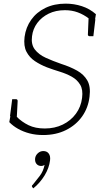

<svg xmlns="http://www.w3.org/2000/svg" viewBox="-20 -734 566 1055"><path d="M217 8Q177 8 142.5 -1Q108 -10 79.5 -26Q51 -42 31 -63L38 -101L71 -93Q100 -64 137 -46Q174 -28 226 -28Q281 -28 325 -49.5Q369 -71 397 -109Q425 -147 431 -196Q437 -241 420.5 -268.5Q404 -296 374.5 -312.5Q345 -329 309 -340Q273 -351 238 -364Q202 -378 172 -398Q142 -418 125.5 -449.5Q109 -481 115 -531Q122 -584 151.5 -625.5Q181 -667 229.5 -690.5Q278 -714 341 -714Q387 -714 430 -700Q473 -686 507 -656L502 -625L470 -631Q440 -654 407.5 -666Q375 -678 337 -678Q286 -678 247.5 -659Q209 -640 185 -608Q161 -576 156 -535Q150 -490 171.5 -462Q193 -434 231.5 -416.5Q270 -399 316 -383Q366 -367 403.5 -346Q441 -325 460 -291.5Q479 -258 472 -203Q465 -142 431.5 -94.5Q398 -47 343 -19.5Q288 8 217 8ZM467 -641 504 -628 493 -535H472Q468 -535 465 -538Q462 -541 463 -546ZM72 -83 35 -96 47 -189H68Q72 -189 74.5 -186.5Q77 -184 77 -179ZM163 301 158 295Q157 293 156 291.5Q155 290 155 288Q156 284 161 280Q179 258 198.5 232.5Q218 207 225 172Q221 175 216.5 176.5Q212 178 207 178Q190 178 180.5 166.5Q171 155 173 136Q175 120 188 108Q201 96 218 96Q238 96 248 110Q258 124 255 147Q250 189 225 230Q200 271 163 301Z"/></svg>

Font: Aleo ExtraLight
Style: Italic
Weight: 250
Italic angle: -7°
Designer: Alessio Laiso
Foundry: Alessio Laiso
Version: Version 2.001;gftools[0.9.29]